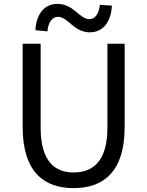

<svg xmlns="http://www.w3.org/2000/svg" viewBox="-20 -959 761 992"><path d="M360 13C510 13 624 -67 624 -303V-733H535V-300C535 -123 458 -68 360 -68C265 -68 190 -123 190 -300V-733H97V-303C97 -67 211 13 360 13ZM444 -792C511 -792 554 -844 558 -930L496 -934C491 -886 470 -860 442 -860C390 -860 361 -939 277 -939C210 -939 167 -887 163 -803L225 -797C229 -845 251 -872 279 -872C332 -872 361 -792 444 -792Z"/></svg>

Font: Noto Sans CJK KR Regular
Style: Regular
Weight: 400
Designer: Ryoko NISHIZUKA (kana & ideographs); Paul D. Hunt (Latin, Greek & Cyrillic); Wenlong ZHANG (bopomofo); Sandoll Communica
Foundry: Adobe Systems Incorporated
Version: Version 1.004;PS 1.004;hotconv 1.0.82;makeotf.lib2.5.63406